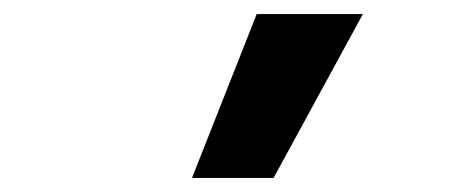

<svg xmlns="http://www.w3.org/2000/svg" viewBox="-20 -753 640 273"><path d="M253 -500 345 -733H496L369 -500Z"/></svg>

Font: Geist Mono SemiBold
Style: Italic
Weight: 600
Italic angle: -12°
Monospace: yes
Designer: Basement.studio, Andrés Briganti, Mateo Zaragoza
Foundry: Basement.studio, Vercel, Andrés Briganti, Guido Ferreyra, Mateo Zaragoza
Version: Version 1.500; ttfautohint (v1.8.4.7-5d5b)